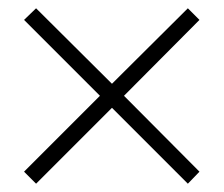

<svg xmlns="http://www.w3.org/2000/svg" viewBox="-20 -531 539 463"><path d="M38 -117 221 -300 38 -483 67 -511 250 -329 433 -511 461 -483 279 -300 461 -117 433 -88 250 -271 67 -88Z"/></svg>

Font: KoHo Light
Style: Regular
Weight: 300
Version: Version 1.000; ttfautohint (v1.6)